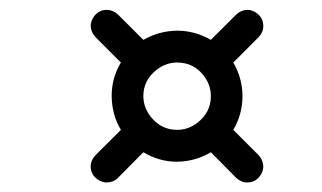

<svg xmlns="http://www.w3.org/2000/svg" viewBox="-20 -579 665 397"><path d="M200.7 -201.7Q192.4 -201.7 184.1 -206.5Q167.5 -216.8 167.5 -234.9Q167.5 -247.6 177.7 -258.3L230 -310.5Q211.4 -341.3 210.9 -380.4Q210.9 -418.5 230 -449.7L177.7 -502Q168 -512.2 167.5 -525.4Q167.5 -533.7 172.4 -542Q182.6 -558.6 200.7 -558.6Q213.4 -558.6 224.1 -548.8L276.4 -496.6Q309.1 -515.1 346.2 -515.6Q382.8 -515.6 416 -496.6L468.3 -548.8Q478 -558.1 491.2 -558.6Q499.5 -558.6 507.3 -554.2Q524.4 -543.9 524.4 -525.4Q524.4 -512.2 514.6 -502L462.4 -449.7Q481 -418 481.4 -380.4Q481.4 -342.8 462.4 -310.5L514.6 -258.3Q523.9 -248.5 524.4 -234.9Q524.4 -226.6 520 -218.8Q509.8 -201.7 491.2 -201.7Q478.5 -201.7 468.3 -211.4L416 -264.2Q383.8 -245.1 346.2 -244.6Q309.1 -244.6 276.4 -264.2L224.1 -211.4Q215.3 -202.1 200.7 -201.7ZM346.2 -449.7Q323.2 -449.7 303.7 -434.6Q276.4 -413.1 276.4 -380.4Q276.4 -357.4 291.5 -337.9Q313 -310.5 346.2 -310.5Q369.1 -310.5 388.2 -325.2Q416 -346.7 416 -380.4Q416 -403.3 401.4 -422.4Q380.4 -449.7 346.2 -449.7Z"/></svg>

Font: Vibur
Style: Medium
Weight: 400
Version: Version 1.004